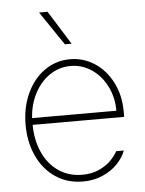

<svg xmlns="http://www.w3.org/2000/svg" viewBox="-54 -802 649 857"><g transform="rotate(-5 270.5 -373.5)"><path d="M49.8 -263.7Q49.8 -341.3 78.9 -404.1Q107.9 -466.8 158.7 -502.4Q209.5 -538.1 272.5 -538.1Q332.5 -538.1 382.6 -505.4Q432.6 -472.7 461.9 -414.8Q491.2 -356.9 491.2 -285.2V-260.7H81.1Q81.5 -192.9 106 -137.9Q130.4 -83 176 -51.3Q221.7 -19.5 283.2 -19.5Q325.7 -19.5 358.2 -34.4Q390.6 -49.3 411.1 -70.1Q431.6 -90.8 442.4 -111.3H476.6Q465.3 -80.6 439 -52.7Q412.6 -24.9 372.6 -7.1Q332.5 10.7 283.2 10.7Q213.9 10.7 160.9 -24.9Q107.9 -60.5 78.9 -123Q49.8 -185.5 49.8 -263.7ZM459 -291Q459 -350.6 434.1 -400.4Q409.2 -450.2 366.5 -479Q323.7 -507.8 272.5 -507.8Q221.7 -507.8 179.4 -479.5Q137.2 -451.2 111.1 -401.6Q85 -352.1 81.5 -291ZM153.3 -757.8H191.4L286.1 -606.4H255.9Z"/></g></svg>

Font: Pretendard Thin
Style: Regular
Weight: 100
Designer: Base glyphs from Inter by Rasmus Andersson; Hangeul glyphs from Noto Sans CJK(Source Han Sans) by Jang Soo-young and Kan
Foundry: Kil Hyung-jin
Version: Version 1.309